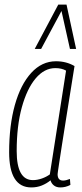

<svg xmlns="http://www.w3.org/2000/svg" viewBox="-20 -810 359 840"><path d="M244 10Q227 10 216 1.5Q205 -7 201 -21Q184 -7 163 1.5Q142 10 117 10Q20 10 20 -144Q20 -261 45 -350.5Q70 -440 116.5 -491Q163 -542 225 -542Q270 -542 306 -521Q286 -396 272.5 -311.5Q259 -227 251 -175.5Q243 -124 239 -97.5Q235 -71 233.5 -60.5Q232 -50 232 -48Q232 -20 256 -20Q268 -20 286 -27L288 -1Q267 10 244 10ZM198 -47 269 -501Q250 -512 222 -512Q174 -512 136 -467Q98 -422 75.5 -340.5Q53 -259 53 -149Q53 -22 124 -22Q143 -22 163 -29Q183 -36 198 -47ZM132 -596 235 -790H271L313 -596H286L249 -762L160 -596Z"/></svg>

Font: Georama Condensed ExtraLight
Style: Italic
Weight: 200
Width: 3
Italic angle: -9°
Designer: Jean-Baptiste Levee
Foundry: Production Type
Version: Version 1.000